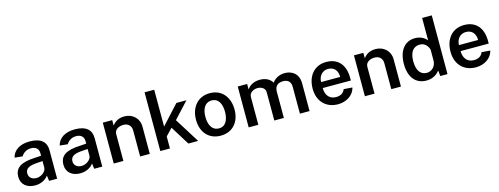

<svg xmlns="http://www.w3.org/2000/svg" viewBox="-19 -1540 6102 2346"><g transform="rotate(-15 3032.5 -366.5)"><path d="M218 10C291 10 350 -20 387 -69L396 0H498V-362C498 -462 436 -527 289 -527C174 -527 85 -478 62 -383L161 -373C191 -421 236 -442 283 -442C345 -443 381 -410 381 -354V-322L304 -317C124 -310 45 -258 45 -144C45 -46 118 10 218 10ZM257 -73C203 -73 162 -104 162 -156C162 -226 224 -244 318 -250L381 -254V-171C381 -121 318 -73 257 -73Z M789 10C862 10 921 -20 958 -69L967 0H1069V-362C1069 -462 1007 -527 860 -527C745 -527 656 -478 633 -383L732 -373C762 -421 807 -442 854 -442C916 -443 952 -410 952 -354V-322L875 -317C695 -310 616 -258 616 -144C616 -46 689 10 789 10ZM828 -73C774 -73 733 -104 733 -156C733 -226 795 -244 889 -250L952 -254V-171C952 -121 889 -73 828 -73Z M1214 0H1336V-340C1336 -397 1391 -426 1449 -426C1506 -426 1548 -391 1548 -329V0H1670V-342C1670 -456 1585 -523 1489 -523C1406 -523 1363 -488 1333 -448V-517H1214Z M2282 0 2085 -315 2272 -517H2145L1925 -277V-743H1803V0H1925V-152L2009 -240L2158 0Z M2567 10C2719 10 2811 -100 2811 -256C2811 -413 2720 -527 2568 -527C2419 -527 2323 -416 2323 -255C2323 -99 2415 10 2567 10ZM2569 -82C2478 -82 2443 -166 2443 -260C2443 -354 2478 -435 2568 -435C2657 -435 2691 -355 2691 -260C2691 -166 2658 -82 2569 -82Z M2921 0H3043V-350C3043 -409 3101 -436 3147 -436C3199 -436 3245 -409 3245 -357V0H3366V-333C3366 -407 3410 -436 3472 -436C3524 -436 3569 -413 3569 -338V0H3691V-350C3691 -483 3597 -527 3517 -527C3450 -527 3391 -497 3357 -448C3328 -503 3266 -527 3202 -527C3122 -527 3069 -491 3040 -448V-517H2921Z M3919 -230H4275V-267C4275 -423 4194 -527 4042 -527C3888 -527 3798 -412 3798 -253C3798 -90 3902 10 4051 10C4155 10 4250 -47 4271 -143L4163 -151C4144 -102 4105 -81 4048 -81C3965 -81 3919 -142 3919 -230ZM3919 -306C3919 -372 3961 -439 4042 -439C4122 -439 4161 -381 4161 -306Z M4391 0H4513V-340C4513 -397 4568 -426 4626 -426C4683 -426 4725 -391 4725 -329V0H4847V-342C4847 -456 4762 -523 4666 -523C4583 -523 4540 -488 4510 -448V-517H4391Z M5170 10C5262 10 5316 -42 5337 -72L5345 0H5436V-743H5314V-460C5273 -508 5220 -527 5164 -527C5030 -527 4953 -420 4953 -256C4953 -87 5035 10 5170 10ZM5197 -80C5127 -80 5072 -131 5072 -259C5072 -383 5125 -436 5200 -436C5250 -436 5291 -410 5314 -345V-205C5314 -136 5264 -80 5197 -80Z M5663 -230H6019V-267C6019 -423 5938 -527 5786 -527C5632 -527 5542 -412 5542 -253C5542 -90 5646 10 5795 10C5899 10 5994 -47 6015 -143L5907 -151C5888 -102 5849 -81 5792 -81C5709 -81 5663 -142 5663 -230ZM5663 -306C5663 -372 5705 -439 5786 -439C5866 -439 5905 -381 5905 -306Z"/></g></svg>

Font: United Sans SemiBold
Style: Regular
Weight: 600
Designer: Pablo Impallari, Rodrigo Fuenzalida (Modified by Dan O. Williams)
Version: Version 1.000;PS 001.000;hotconv 1.0.88;makeotf.lib2.5.64775